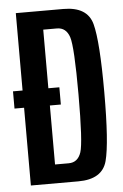

<svg xmlns="http://www.w3.org/2000/svg" viewBox="-50 -712 479 749"><g transform="rotate(-5 189.0 -337.5)"><path d="M3 -304.5V-372H40.5V-675H226.5Q320.5 -675 339 -605.8Q357.5 -536.5 357.5 -337.8Q357.5 -139 339 -69.5Q320.5 0 226.5 0H40.5V-304.5ZM141.5 -73.5H195Q231 -73.5 243.8 -111.8Q256.5 -150 256.5 -337.5Q256.5 -524.5 243.8 -563Q231 -601.5 195 -601.5H141.5V-372H184.5V-304.5H141.5Z"/></g></svg>

Font: Anybody Condensed Medium
Style: Regular
Weight: 500
Width: 3
Designer: Tyler Finck
Foundry: Etcetera Type Company
Version: Version 1.010; ttfautohint (v1.8.3) -l 8 -r 50 -G 200 -x 14 